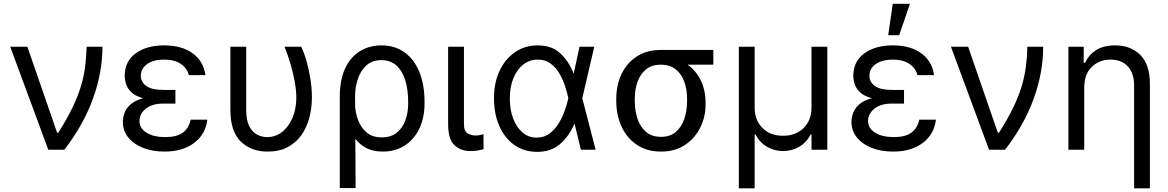

<svg xmlns="http://www.w3.org/2000/svg" viewBox="-20 -793 6188 1017"><path d="M235.8 0 34.1 -545.5H125L282.7 -89.5H288.4Q334.2 -161.9 363.1 -221.6Q392 -281.2 408 -334.2Q424 -387.1 430.8 -438.4Q437.5 -489.7 438.9 -545.5H522.7Q522.7 -409.1 472.3 -270.1Q421.9 -131 321 0Z M909.1 -284.1V-244.3H843.8Q786.2 -244.3 752.5 -217.5Q718.8 -190.7 718.8 -152Q718.8 -113.6 756 -90.2Q793.3 -66.8 855.1 -66.8Q914.8 -66.8 947.1 -89.5Q979.4 -112.2 990.1 -159.1H1078.1Q1069.2 -82 1008.5 -36Q947.8 9.9 850.9 9.9Q787.6 9.9 737.7 -9.8Q687.9 -29.5 659.3 -65Q630.7 -100.5 630.7 -147.7Q630.7 -170.1 639.4 -194.4Q648.1 -218.8 671.3 -239.7Q694.6 -260.7 737.9 -272.7Q697.4 -284.1 676.5 -303.8Q655.5 -323.5 648.1 -346.8Q640.6 -370 640.6 -392Q640.6 -467.7 698.5 -510.1Q756.4 -552.6 849.4 -552.6Q942.8 -552.6 1000.4 -510.8Q1057.9 -469.1 1068.2 -394.9H980.1Q971.2 -431.8 937.9 -454.5Q904.5 -477.3 849.4 -477.3Q793.3 -477.3 759.6 -453.7Q725.9 -430 725.9 -392Q725.9 -358 755.1 -337.4Q784.4 -316.8 843.8 -316.8H909.1Z M1200.3 -545.5H1284.1V-210.2Q1284.1 -157 1299.9 -125.5Q1315.7 -94.1 1341.1 -80.4Q1366.5 -66.8 1394.9 -66.8Q1440.3 -66.8 1475.3 -94.8Q1510.3 -122.9 1530 -170.5Q1549.7 -218 1549.7 -277Q1549 -317.5 1540.3 -364.3Q1531.6 -411.2 1517.6 -458.1Q1503.6 -505 1487.2 -545.5H1575.3Q1590.2 -515.6 1603.2 -470.9Q1616.1 -426.1 1624.1 -375.4Q1632.1 -324.6 1632.1 -277Q1632.1 -221.2 1618.6 -169.6Q1605.1 -117.9 1576.7 -77.6Q1548.3 -37.3 1503.9 -13.7Q1459.5 9.9 1397.7 9.9Q1310.4 9.9 1255.3 -43.3Q1200.3 -96.6 1200.3 -211.6Z M1779.8 203.1V-279.8Q1779.8 -371.4 1808.8 -432Q1837.7 -492.5 1887.6 -522.5Q1937.5 -552.6 2000 -552.6Q2071.7 -552.6 2122.9 -515.6Q2174 -478.7 2201.3 -411.6Q2228.7 -344.5 2228.7 -254.3V-244.3Q2228.7 -170.5 2201.7 -113.1Q2174.7 -55.8 2125 -22.9Q2075.3 9.9 2007.1 9.9Q1957.7 9.9 1922.6 -7.6Q1887.4 -25.2 1862.2 -57.9L1863.6 203.1ZM1861.2 -228.7Q1862.9 -194.6 1877 -156.6Q1891 -118.6 1921.3 -92Q1951.7 -65.3 2002.8 -65.3Q2050.4 -65.3 2081.3 -90Q2112.2 -114.7 2127.1 -155.4Q2142 -196 2142 -244.3V-254.3Q2142 -316.8 2127 -366.7Q2111.9 -416.5 2080.4 -445.5Q2049 -474.4 2000 -474.4Q1950.3 -474.4 1919.4 -445.3Q1888.5 -416.2 1874.5 -371.8Q1860.4 -327.4 1860.8 -281.2Z M2353.7 -545.5H2437.5V-134.9Q2437.5 -96.6 2457.6 -85.9Q2477.6 -75.3 2500 -75.3Q2510.7 -75.3 2523.3 -77.8Q2535.9 -80.3 2541.2 -82.4V-2.8Q2530.5 0.4 2513.1 3.7Q2495.7 7.1 2470.2 7.1Q2420.1 7.1 2386.9 -24.5Q2353.7 -56.1 2353.7 -134.9Z M2822.4 11.4Q2754.3 10.7 2703.5 -25.7Q2652.7 -62.1 2624.6 -126.1Q2596.6 -190 2596.6 -272.7Q2596.6 -354.8 2626.2 -417.8Q2655.9 -480.8 2708.1 -516.7Q2760.3 -552.6 2828.1 -552.6Q2902.7 -552.6 2947.6 -510.8Q2992.5 -469.1 3018.5 -403.4H3018.8L3049.7 -545.5H3127.8L3064.3 -272.7L3134.9 0H3056.8L3023.4 -137.8H3022.7Q2995 -71.7 2946.4 -29.8Q2897.7 12.1 2822.4 11.4ZM2990.4 -272.7 2990.1 -274.1Q2984.7 -300.1 2973.7 -334.5Q2962.7 -369 2944.2 -401.6Q2925.8 -434.3 2897.2 -455.8Q2868.6 -477.3 2828.1 -477.3Q2784.8 -477.3 2751.4 -451Q2718 -424.7 2699.2 -378.2Q2680.4 -331.7 2680.4 -271.3Q2680.4 -212.4 2698.2 -165.3Q2715.9 -118.3 2747.9 -91.1Q2779.8 -63.9 2822.4 -63.9Q2861.9 -63.9 2891 -85.8Q2920.1 -107.6 2940 -140.8Q2959.9 -174 2972.1 -209.3Q2984.4 -244.7 2990.1 -271.3Z M3244.3 -258.5V-269.9Q3244.3 -343 3272.5 -401.6Q3300.8 -460.2 3353.5 -494.3Q3406.2 -528.4 3480.1 -528.4H3758.5V-450.3H3622.2Q3667.3 -418.3 3692.3 -366.5Q3717.3 -314.6 3717.3 -248.6V-238.6Q3717.3 -174.7 3689.5 -117.9Q3661.6 -61.1 3608.8 -25.6Q3556.1 9.9 3481.5 9.9Q3407 9.9 3353.9 -25.6Q3300.8 -61.1 3272.5 -121.8Q3244.3 -182.5 3244.3 -258.5ZM3342.3 -269.9V-258.5Q3342.3 -207.4 3356.7 -164.1Q3371.1 -120.7 3401.8 -94.5Q3432.5 -68.2 3481.5 -68.2Q3529.8 -68.2 3560.2 -94.5Q3590.6 -120.7 3604.9 -164.1Q3619.3 -207.4 3619.3 -258.5V-269.9Q3619.3 -318.2 3604.9 -359.2Q3590.6 -400.2 3559.8 -425.2Q3529.1 -450.3 3480.1 -450.3Q3431.8 -450.3 3401.5 -425.2Q3371.1 -400.2 3356.7 -359.2Q3342.3 -318.2 3342.3 -269.9Z M3893.5 204.5V-545.5H3977.3V-223Q3977.3 -156.6 4018.5 -115.2Q4059.7 -73.9 4127.8 -73.9Q4196 -73.9 4237.2 -115.4Q4278.4 -157 4278.4 -223V-545.5H4362.2V0H4278.4V-81H4274.1Q4252.1 -38 4212.7 -15.4Q4173.3 7.1 4127.8 7.1Q4082.4 7.1 4043.1 -15.4Q4003.9 -38 3981.5 -81H3977.3V204.5Z M4768.5 -284.1V-244.3H4703.1Q4645.6 -244.3 4611.9 -217.5Q4578.1 -190.7 4578.1 -152Q4578.1 -113.6 4615.4 -90.2Q4652.7 -66.8 4714.5 -66.8Q4774.1 -66.8 4806.5 -89.5Q4838.8 -112.2 4849.4 -159.1H4937.5Q4928.6 -82 4867.9 -36Q4807.2 9.9 4710.2 9.9Q4647 9.9 4597.1 -9.8Q4547.2 -29.5 4518.6 -65Q4490.1 -100.5 4490.1 -147.7Q4490.1 -170.1 4498.8 -194.4Q4507.5 -218.8 4530.7 -239.7Q4554 -260.7 4597.3 -272.7Q4556.8 -284.1 4535.9 -303.8Q4514.9 -323.5 4507.5 -346.8Q4500 -370 4500 -392Q4500 -467.7 4557.9 -510.1Q4615.8 -552.6 4708.8 -552.6Q4802.2 -552.6 4859.7 -510.8Q4917.3 -469.1 4927.6 -394.9H4839.5Q4830.6 -431.8 4797.2 -454.5Q4763.8 -477.3 4708.8 -477.3Q4652.7 -477.3 4619 -453.7Q4585.2 -430 4585.2 -392Q4585.2 -358 4614.5 -337.4Q4643.8 -316.8 4703.1 -316.8H4768.5ZM4684.7 -606.5 4708.8 -772.7H4799.7L4742.9 -606.5Z M5218.8 0 5017 -545.5H5108L5265.6 -89.5H5271.3Q5317.1 -161.9 5346.1 -221.6Q5375 -281.2 5391 -334.2Q5407 -387.1 5413.7 -438.4Q5420.5 -489.7 5421.9 -545.5H5505.7Q5505.7 -409.1 5455.3 -270.1Q5404.8 -131 5304 0Z M5723 -328.1V0H5639.2V-545.5H5720.2V-460.2H5727.3Q5746.4 -501.8 5785.5 -527.2Q5824.6 -552.6 5886.4 -552.6Q5969.5 -552.6 6020.2 -501.8Q6071 -451 6071 -346.6V204.5H5987.2V-340.9Q5987.2 -404.8 5954 -441.1Q5920.8 -477.3 5862.2 -477.3Q5802.6 -477.3 5762.8 -438.4Q5723 -399.5 5723 -328.1Z"/></svg>

Font: Inter Zeller
Style: Regular
Weight: 400
Designer: Rasmus Andersson; Joe Bland
Foundry: zeller
Version: Version 3.015;git-dec3a8cb1